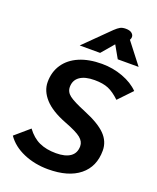

<svg xmlns="http://www.w3.org/2000/svg" viewBox="-173 -1064 964 1176"><g transform="rotate(20 309.0 -476.0)"><path d="M13 -110 106 -190Q142 -141 188 -120Q234 -99 297 -99Q358 -99 390.5 -122Q423 -145 423 -190Q423 -220 395 -243Q367 -266 288 -296Q192 -333 146.5 -383.5Q101 -434 101 -492Q101 -558 134.5 -607.5Q168 -657 230 -683.5Q292 -710 377 -710Q448 -710 513 -686Q578 -662 618 -621L534 -533Q494 -571 458.5 -586Q423 -601 368 -601Q306 -601 272.5 -577.5Q239 -554 239 -510Q239 -477 268 -455Q297 -433 375 -401Q475 -360 518.5 -315.5Q562 -271 562 -212Q562 -107 489.5 -48.5Q417 10 285 10Q198 10 125 -21.5Q52 -53 13 -110ZM370 -928Q390 -947 404 -954.5Q418 -962 440 -962Q466 -962 479 -951.5Q492 -941 492 -927Q492 -919 489 -913L486 -907L593 -769H457L411 -850L342 -769H209Z"/></g></svg>

Font: Niramit
Style: Bold Italic
Weight: 700
Italic angle: -10°
Designer: Katatrad Aksorn Co.,Ltd.
Foundry: Cadson Demak Co.,Ltd.
Version: Version 1.001; ttfautohint (v1.6)